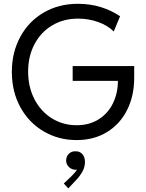

<svg xmlns="http://www.w3.org/2000/svg" viewBox="-20 -748 788 1036"><path d="M43.9 -360.4Q43.9 -465.3 89.4 -549.1Q134.8 -632.8 215.8 -680.2Q296.9 -727.5 400.4 -727.5Q466.8 -727.5 524.7 -709.5Q582.5 -691.4 627.9 -660.2L593.8 -578.1Q561.5 -610.4 510.5 -628.9Q459.5 -647.5 400.4 -647.5Q322.3 -647.5 261.2 -610.8Q200.2 -574.2 166 -509.3Q131.8 -444.3 131.8 -362.3Q131.8 -277.8 166.3 -211.9Q200.7 -146 260.5 -109.1Q320.3 -72.3 393.6 -72.3Q461.9 -72.3 512.5 -104.2Q563 -136.2 589.6 -190.9Q616.2 -245.6 616.2 -311.5H372.1V-391.6H704.1V-328.1Q704.1 -231 666 -154.8Q627.9 -78.6 557.4 -35.4Q486.8 7.8 393.6 7.8Q295.4 7.8 215.6 -39.1Q135.7 -85.9 89.8 -169.7Q43.9 -253.4 43.9 -360.4ZM324.2 242.2 364.3 204.1Q387.2 182.1 395 167Q390.1 168 386.7 168Q374.5 168 363 161.6Q351.6 155.3 344.2 143.8Q336.9 132.3 336.9 118.2Q336.9 96.2 351.6 81.8Q366.2 67.4 386.7 68.4Q409.7 67.4 424.1 83.3Q438.5 99.1 438.5 126Q438.5 154.8 423.3 180.4Q408.2 206.1 390.6 223.6L348.6 268.6Z"/></svg>

Font: Reddit Sans Vanilla
Style: Regular
Weight: 400
Designer: Stephen Hutchings
Foundry: Reddit
Version: Version 1.013